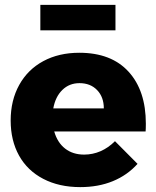

<svg xmlns="http://www.w3.org/2000/svg" viewBox="-20 -764 643 790"><path d="M23.9 0ZM580.1 -254.9Q580.1 -233.9 579.1 -223.1H203.1Q216.3 -177.2 248 -152.6Q279.8 -127.9 326.2 -127.9Q361.3 -127.9 393.6 -141.8Q425.8 -155.8 453.1 -183.1L545.9 -89.8Q503.9 -43 444.3 -18.6Q384.8 5.9 310.1 5.9Q223.1 5.9 158 -28.1Q92.8 -62 58.3 -124Q23.9 -186 23.9 -268.1Q23.9 -351.1 59.1 -414.6Q94.2 -478 158.2 -512.5Q222.2 -546.9 306.2 -546.9Q438 -546.9 509 -469Q580.1 -391.1 580.1 -254.9ZM407.2 -317.9Q407.2 -364.7 379.6 -393.3Q352.1 -421.9 307.1 -421.9Q265.1 -421.9 236.6 -394Q208 -366.2 199.2 -317.9ZM146 -744.1H455.1V-639.2H146Z"/></svg>

Font: Argentum Sans
Style: Bold
Weight: 700
Designer: Julieta Ulanovsky (Modified by Cristiano Sobral)
Foundry: Julieta Ulanovsky
Version: Version 1.000; ttfautohint (v1.5.65-e2d9)